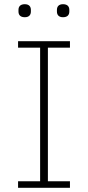

<svg xmlns="http://www.w3.org/2000/svg" viewBox="-20 -894 419 914"><path d="M98 -812C119 -812 127 -824 127 -839V-847C127 -862 119 -874 98 -874C76 -874 68 -862 68 -847V-839C68 -824 76 -812 98 -812ZM280 -812C302 -812 310 -824 310 -839V-847C310 -862 302 -874 280 -874C259 -874 251 -862 251 -847V-839C251 -824 259 -812 280 -812ZM313 0V-31H208V-667H313V-698H66V-667H171V-31H66V0Z"/></svg>

Font: IBM Plex Thai Looped ExtraLight
Style: Regular
Weight: 200
Designer: Mike Abbink, Paul van der Laan, Pieter van Rosmalen, Ben Mitchell, Mark Frömberg
Foundry: Bold Monday
Version: Version 1.0